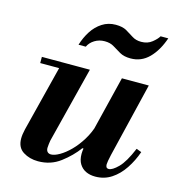

<svg xmlns="http://www.w3.org/2000/svg" viewBox="-104 -768 800 869"><g transform="rotate(15 296.5 -334.0)"><path d="M152 11Q112 11 82 -8Q52 -27 52 -69Q52 -88 58 -113L143 -450H272L182 -94Q181 -87 179.5 -77Q178 -67 178 -59Q178 -47 184 -40.5Q190 -34 201 -34Q217 -34 240.5 -47.5Q264 -61 288.5 -85.5Q313 -110 334 -144Q355 -178 367 -219L338 -98H331Q301 -57 256 -23Q211 11 152 11ZM47 -421V-450H217V-421ZM420 11Q395 11 376 2Q357 -7 345.5 -25.5Q334 -44 334 -73Q334 -86 337 -102Q340 -118 349 -153L422 -450H548L464 -102Q460 -85 458 -73Q456 -61 456 -56Q456 -38 470 -38Q487 -38 514 -65Q541 -92 569 -159L593 -150Q578 -107 553.5 -70Q529 -33 495.5 -11Q462 11 420 11ZM193 -546Q204 -582 223 -611.5Q242 -641 270 -659Q298 -677 333 -677Q365 -677 384 -666Q403 -655 420.5 -643.5Q438 -632 463 -632Q493 -632 513.5 -648.5Q534 -665 542 -679H578Q557 -618 521.5 -582.5Q486 -547 436 -547Q405 -547 385 -558.5Q365 -570 347.5 -581Q330 -592 304 -592Q278 -592 257 -579Q236 -566 227 -546Z"/></g></svg>

Font: Libre Bodoni SemiBold
Style: Italic
Weight: 600
Italic angle: -13°
Version: Version 2.003